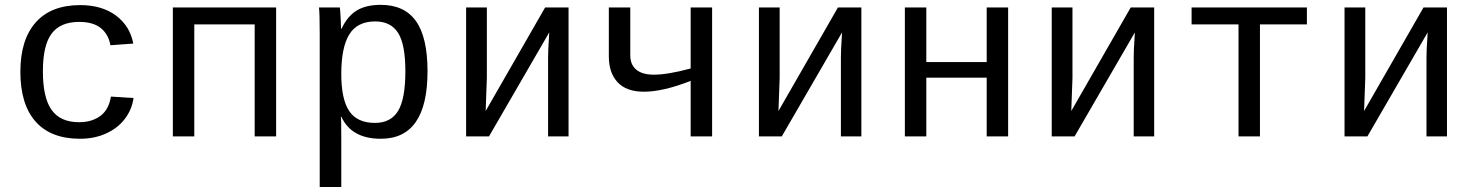

<svg xmlns="http://www.w3.org/2000/svg" viewBox="-20 -559 6041 787"><path d="M63.5 -264.6Q63.5 -396.5 126.5 -467.3Q189.5 -538.1 308.6 -538.1Q397.5 -538.1 455.1 -495.4Q512.7 -452.6 526.4 -380.4L432.6 -373.5Q424.8 -418 393.6 -443.6Q362.3 -469.2 304.7 -469.2Q227.5 -469.2 191.7 -421.4Q155.8 -373.5 155.8 -266.6Q155.8 -158.2 191.7 -108.2Q227.5 -58.1 304.2 -58.1Q356.9 -58.1 391.6 -84Q426.3 -109.9 434.6 -163.1L527.3 -157.2Q521 -110.4 491.9 -72Q462.9 -33.7 415 -12Q367.2 9.8 308.1 9.8Q188.5 9.8 126 -60.5Q63.5 -130.9 63.5 -264.6Z M1111.8 -528.3V0H1023.9V-459H776.4V0H688.5V-528.3Z M1732.4 -266.6Q1732.4 9.8 1541 9.8Q1420.9 9.8 1379.4 -80.1H1377Q1378.9 -76.2 1378.9 1V207.5H1290.5V-418.9Q1290.5 -502 1287.6 -528.3H1373Q1373.5 -526.4 1374.5 -513.9Q1375.5 -501.5 1376.7 -477.3Q1377.9 -453.1 1377.9 -441.4H1379.9Q1404.3 -492.7 1442.1 -515.9Q1480 -539.1 1541 -539.1Q1637.7 -539.1 1685.1 -472.4Q1732.4 -405.8 1732.4 -266.6ZM1641.6 -266.6Q1641.6 -377 1611.8 -424.1Q1582 -471.2 1518.1 -471.2Q1444.3 -471.2 1411.6 -417.7Q1378.9 -364.3 1378.9 -255.9Q1378.9 -151.9 1411.6 -103.5Q1444.3 -55.2 1517.1 -55.2Q1582 -55.2 1611.8 -104.5Q1641.6 -153.8 1641.6 -266.6Z M1975.6 -528.3V-239.3L1970.7 -104L2214.4 -528.3H2310.5V0H2226.6V-322.3Q2226.6 -354 2230 -402.8L2231.4 -426.3L1984.4 0H1890.6V-528.3Z M2563.5 -528.3V-332Q2563.5 -293.9 2588.1 -273.4Q2612.8 -252.9 2660.2 -252.9Q2717.3 -252.9 2811 -278.3V-528.3H2898.9V0H2811V-227.5Q2698.2 -183.1 2619.1 -183.1Q2547.9 -183.1 2511.7 -221.7Q2475.6 -260.3 2475.6 -327.6V-528.3Z M3175.8 -528.3V-239.3L3170.9 -104L3414.6 -528.3H3510.7V0H3426.8V-322.3Q3426.8 -354 3430.2 -402.8L3431.6 -426.3L3184.6 0H3090.8V-528.3Z M3776.9 -528.3V-304.7H4024.4V-528.3H4112.3V0H4024.4V-240.7H3776.9V0H3689V-528.3Z M4376 -528.3V-239.3L4371.1 -104L4614.7 -528.3H4710.9V0H4627V-322.3Q4627 -354 4630.4 -402.8L4631.8 -426.3L4384.8 0H4291V-528.3Z M4864.3 -528.3H5336.9V-459H5144.5V0H5056.6V-459H4864.3Z M5576.2 -528.3V-239.3L5571.3 -104L5814.9 -528.3H5911.1V0H5827.1V-322.3Q5827.1 -354 5830.6 -402.8L5832 -426.3L5585 0H5491.2V-528.3Z"/></svg>

Font: Cousine
Style: Regular
Weight: 400
Monospace: yes
Designer: Steve Matteson
Foundry: Monotype Imaging Inc.
Version: Version 1.21